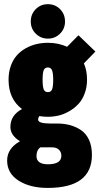

<svg xmlns="http://www.w3.org/2000/svg" viewBox="-20 -722 490 942"><path d="M131 -616.5Q131 -652.5 155.2 -677Q179.5 -701.5 215 -701.5Q250.5 -701.5 274.8 -677Q299 -652.5 299 -616.5Q299 -581 274.5 -556.8Q250 -532.5 215 -532.5Q180 -532.5 155.5 -556.8Q131 -581 131 -616.5ZM215 -149Q192.5 -149 173.5 -152.5Q167 -144.5 167 -135Q167 -116 227 -116H259Q294.5 -116 324 -108Q353.5 -100 378.2 -83Q403 -66 417 -35.2Q431 -4.5 431 38Q431 200 214 200Q127.5 200 71.2 164.2Q15 128.5 15 65.5Q15 6.5 78 -29Q31 -58 31 -99Q31 -156.5 88 -187Q22 -236.5 22 -331Q22 -368 33 -398.8Q44 -429.5 62.5 -450.2Q81 -471 106 -485Q131 -499 158.2 -505.5Q185.5 -512 215 -512Q267 -512 309 -492.5L365 -549L448 -469L391.5 -411Q407 -376 407 -331Q407 -294 395.2 -262.8Q383.5 -231.5 364 -211Q344.5 -190.5 319.2 -176Q294 -161.5 267.8 -155.2Q241.5 -149 215 -149ZM241 -331Q241 -362 235.5 -376.5Q230 -391 215 -391Q199.5 -391 194.2 -377Q189 -363 189 -331Q189 -298.5 194.2 -284.2Q199.5 -270 215 -270Q230.5 -270 235.8 -284.2Q241 -298.5 241 -331ZM159 43Q159 84 215 84Q281 84 281 42Q281 23.5 268.8 12.2Q256.5 1 237 1H178Q159 14.5 159 43Z"/></svg>

Font: League Mono Condensed ExtraBold
Style: Regular
Weight: 800
Width: 1
Designer: Tyler Finck
Foundry: The League of Moveable Type / Tyler Finck
Version: Version 2.210